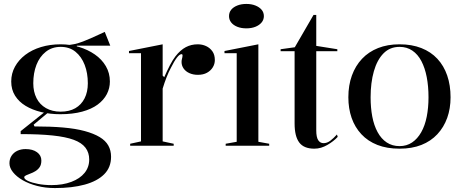

<svg xmlns="http://www.w3.org/2000/svg" viewBox="-20 -740 2354 975"><path d="M259 215Q210 215 168 204Q126 193 95 175Q64 157 46 134.5Q28 112 28 89Q28 67 39 50.5Q50 34 68.5 25.5Q87 17 110 17Q146 17 168 33Q190 49 190 75Q190 96 181.5 108.5Q173 121 160 129Q147 137 134 141.5Q121 146 112 150.5Q103 155 103 160Q103 170 122.5 179Q142 188 173.5 194Q205 200 241 200Q299 200 342.5 183.5Q386 167 409.5 138Q433 109 433 70Q433 35 414 10Q395 -15 354.5 -30Q314 -45 247.5 -52Q181 -59 85 -59V-74L213 -176L224 -168L151 -107L155 -98Q237 -98 300.5 -92.5Q364 -87 410 -74.5Q456 -62 486 -44Q516 -26 530 -1Q544 24 544 56Q544 110 509 145Q474 180 410 197.5Q346 215 259 215ZM286 -160Q234 -160 189 -171Q144 -182 110 -202.5Q76 -223 56.5 -254Q37 -285 37 -326Q37 -367 56 -401.5Q75 -436 108.5 -461.5Q142 -487 188 -501Q234 -515 288 -515Q337 -515 381.5 -501.5Q426 -488 461.5 -463.5Q497 -439 517.5 -404Q538 -369 538 -326Q538 -292 522.5 -262Q507 -232 476 -209Q445 -186 397 -173Q349 -160 286 -160ZM288 -173Q332 -173 362.5 -190.5Q393 -208 409.5 -240.5Q426 -273 426 -317Q426 -369 410 -410.5Q394 -452 363.5 -477Q333 -502 288 -502Q244 -502 212.5 -477Q181 -452 165 -410.5Q149 -369 149 -317Q149 -274 165.5 -241.5Q182 -209 213.5 -191Q245 -173 288 -173ZM370 -492 313 -511Q335 -511 357.5 -516Q380 -521 402 -529.5Q424 -538 444 -547Q464 -556 481.5 -564Q499 -572 512 -578L540 -508H370Z M641 0V-10L696 -22V-470H635V-481L806 -515V-356L814 -348Q829 -382 843 -409Q857 -436 871 -454Q896 -486 923.5 -500.5Q951 -515 984 -515Q1007 -515 1026.5 -506Q1046 -497 1058.5 -479.5Q1071 -462 1071 -435Q1071 -415 1060.5 -398Q1050 -381 1031 -370.5Q1012 -360 985 -360Q961 -360 942 -368.5Q923 -377 912.5 -392Q902 -407 902 -425Q902 -433 903.5 -438.5Q905 -444 906 -449.5Q907 -455 907 -458Q907 -465 902 -465Q892 -465 878.5 -447.5Q865 -430 848 -396Q837 -376 826 -348Q815 -320 806 -290V-22L862 -10V0Z M1231 -596Q1205 -596 1185 -604Q1165 -612 1154 -626Q1143 -640 1143 -658Q1143 -677 1154 -690.5Q1165 -704 1185 -712Q1205 -720 1231 -720Q1257 -720 1277 -712Q1297 -704 1308.5 -690.5Q1320 -677 1320 -658Q1320 -640 1308.5 -626Q1297 -612 1277 -604Q1257 -596 1231 -596ZM1126 0V-10L1182 -20V-470H1120V-481L1292 -515V-20L1347 -10V0Z M1576 15Q1523 15 1499.5 -16.5Q1476 -48 1476 -113V-480H1405V-490L1477 -500L1572 -664H1586V-507L1693 -490V-480H1586V-78Q1586 -43 1596 -28Q1606 -13 1623 -13Q1641 -13 1657.5 -25.5Q1674 -38 1691 -57L1695 -45Q1685 -34 1671.5 -23.5Q1658 -13 1642.5 -4Q1627 5 1610.5 10Q1594 15 1576 15Z M2009 -515Q2071 -515 2119.5 -496Q2168 -477 2201 -441.5Q2234 -406 2251 -356.5Q2268 -307 2268 -246Q2268 -189 2251 -141.5Q2234 -94 2201 -58.5Q2168 -23 2120 -4Q2072 15 2009 15Q1945 15 1896.5 -4Q1848 -23 1815 -58.5Q1782 -94 1765.5 -141.5Q1749 -189 1749 -246Q1749 -307 1767 -356.5Q1785 -406 1818.5 -441.5Q1852 -477 1900 -496Q1948 -515 2009 -515ZM2009 -502Q1960 -502 1927.5 -469Q1895 -436 1878.5 -378Q1862 -320 1862 -246Q1862 -193 1870.5 -148Q1879 -103 1897.5 -69Q1916 -35 1944 -16.5Q1972 2 2009 2Q2045 2 2072.5 -16.5Q2100 -35 2119 -68.5Q2138 -102 2147 -147.5Q2156 -193 2156 -246Q2156 -302 2147 -348.5Q2138 -395 2120 -429.5Q2102 -464 2074 -483Q2046 -502 2009 -502Z"/></svg>

Font: Kalnia
Style: Regular
Weight: 400
Designer: Frida Medrano
Foundry: Frida Medrano
Version: Version 1.105